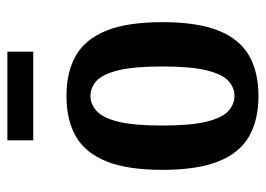

<svg xmlns="http://www.w3.org/2000/svg" viewBox="-120 -590 720 520"><g transform="rotate(-90 240.0 -330.0)"><path d="M240 10Q175 10 130.5 -15.5Q86 -41 63 -98Q40 -155 40 -250Q40 -345 63 -402Q86 -459 130.5 -484.5Q175 -510 240 -510Q305 -510 349.5 -484.5Q394 -459 417 -402Q440 -345 440 -250Q440 -155 417 -98Q394 -41 349.5 -15.5Q305 10 240 10ZM240 -55Q263 -55 281 -71.5Q299 -88 309.5 -130.5Q320 -173 320 -250Q320 -328 309.5 -370Q299 -412 281 -428.5Q263 -445 240 -445Q218 -445 199.5 -428.5Q181 -412 170.5 -370Q160 -328 160 -250Q160 -173 170.5 -130.5Q181 -88 199.5 -71.5Q218 -55 240 -55ZM120 -600V-670H360V-600Z"/></g></svg>

Font: Cuprum
Style: Regular
Weight: 400
Designer: Jovanny Lemonad
Foundry: Jovanny Lemonad
Version: Version 3.000